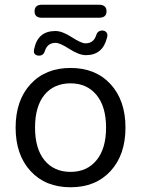

<svg xmlns="http://www.w3.org/2000/svg" viewBox="-20 -782 596 811"><path d="M398 -707H157Q126 -707 126 -734Q126 -762 157 -762H398Q430 -762 430 -734Q430 -707 398 -707ZM143 -547Q117 -549 125 -578Q141 -651 214 -651Q243 -651 283 -625Q323 -599 341 -599Q375 -599 386 -632Q392 -654 414 -653Q425 -652 430.5 -644Q436 -636 432 -623Q414 -549 343 -549Q314 -549 273.5 -575Q233 -601 215 -601Q181 -601 170 -568Q164 -546 143 -547ZM447 -59.5Q384 9 278 9Q172 9 109 -59.5Q46 -128 46 -243Q46 -358 109 -426.5Q172 -495 278 -495Q384 -495 447 -426.5Q510 -358 510 -243Q510 -128 447 -59.5ZM278 -56Q347 -56 387.5 -105Q428 -154 428 -243Q428 -332 387.5 -381Q347 -430 278 -430Q208 -430 168 -381.5Q128 -333 128 -243Q128 -154 168 -105Q208 -56 278 -56Z"/></svg>

Font: Nunito
Style: Regular
Weight: 400
Designer: Vernon Adams
Foundry: Vernon Adams
Version: Version 3.602